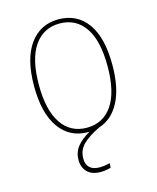

<svg xmlns="http://www.w3.org/2000/svg" viewBox="-111 -606 726 887"><g transform="rotate(-15 252.5 -163.0)"><path d="M198 123Q198 151 214 166Q230 181 261 181Q284 181 311 174L309 196Q282 203 260 203Q219 203 197 181Q175 159 175 123Q175 87 196 60Q217 33 258 10H252Q164 10 114.5 -60Q65 -130 65 -259Q65 -390 115.5 -459.5Q166 -529 253 -529Q341 -529 390.5 -461Q440 -393 440 -262Q440 -152 405 -85Q370 -18 307 2Q253 28 225.5 55Q198 82 198 123ZM252 -11Q330 -11 373.5 -74.5Q417 -138 417 -262Q417 -384 374 -446.5Q331 -509 253 -509Q176 -509 132 -446Q88 -383 88 -259Q88 -138 131 -74.5Q174 -11 252 -11Z"/></g></svg>

Font: Fira Sans Condensed Thin
Style: Regular
Weight: 250
Width: 3
Designer: Carrois Corporate & Edenspiekermann AG
Foundry: Carrois Corporate GbR & Edenspiekermann AG
Version: Version 4.203